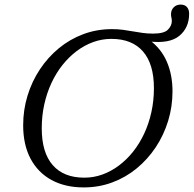

<svg xmlns="http://www.w3.org/2000/svg" viewBox="-20 -807 844 837"><path d="M162 -247.5Q162 -142 209.8 -87.2Q257.5 -32.5 347.5 -32.5Q388.5 -32.5 426.5 -46.2Q464.5 -60 498.5 -85.5Q532.5 -111 560.5 -146.2Q588.5 -181.5 608.8 -225Q629 -268.5 640 -318.5Q651 -368.5 651 -422.5Q651 -528 603.2 -582.8Q555.5 -637.5 465.5 -637.5Q425 -637.5 386.8 -623.8Q348.5 -610 314.5 -584.5Q280.5 -559 252.5 -523.8Q224.5 -488.5 204.2 -445Q184 -401.5 173 -351.8Q162 -302 162 -247.5ZM732 -409Q732 -342 713 -280Q694 -218 659 -165.2Q624 -112.5 576 -73Q528 -33.5 469.5 -11.8Q411 10 345 10Q264 10 204.8 -22.2Q145.5 -54.5 113.2 -115.2Q81 -176 81 -261Q81 -328 100 -390Q119 -452 154 -504.8Q189 -557.5 237 -597Q285 -636.5 343.5 -658.2Q402 -680 468 -680Q494 -680 516.2 -677Q538.5 -674 559.5 -670.2Q580.5 -666.5 601.8 -663.5Q623 -660.5 647 -660.5Q695.5 -660.5 712.2 -677.8Q729 -695 729 -715Q729 -723.5 727.2 -730.2Q725.5 -737 725.5 -745Q725.5 -763 737.2 -775Q749 -787 767.5 -787Q785.5 -787 795 -776.2Q804.5 -765.5 804.5 -747Q804.5 -686.5 762 -651Q719.5 -615.5 628.5 -626.5L630.5 -633.5Q682.5 -595.5 707.2 -538.2Q732 -481 732 -409Z"/></svg>

Font: Newsreader Text
Style: Italic
Weight: 400
Italic angle: -17°
Designer: Hugues Gentile
Foundry: Production Type
Version: Version 1.001